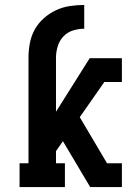

<svg xmlns="http://www.w3.org/2000/svg" viewBox="-20 -755 540 775"><path d="M59 0V-96H95V-522Q95 -551 100.5 -580.5Q106 -610 120 -635.5Q134 -661 156.5 -681Q179 -701 205.5 -713.5Q232 -726 261.5 -730.5Q291 -735 320 -735V-639Q297 -639 274.5 -632Q252 -625 236 -608Q220 -591 213 -568Q206 -545 206 -522V-304L342 -520H472V-424H401L302 -282L412 -96H472V0H344L234 -185L206 -145V-96H242V0Z"/></svg>

Font: Iosevka Gothic
Style: Bold
Weight: 700
Monospace: yes
Designer: Belleve Invis
Foundry: Belleve Invis
Version: Version 15.5.1; ttfautohint (v1.8.4)